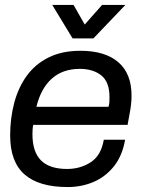

<svg xmlns="http://www.w3.org/2000/svg" viewBox="-20 -743 596 775"><path d="M253 12Q137 12 79 -39Q21 -90 21 -196Q21 -266 37.5 -328Q54 -390 88 -437Q122 -484 176 -511Q230 -538 305 -538Q404 -538 457.5 -492Q511 -446 511 -357Q511 -340 509 -321.5Q507 -303 503 -283L495 -239H114Q112 -228 111.5 -219Q111 -210 111 -201Q111 -130 145.5 -95.5Q180 -61 251 -61Q304 -61 346 -88Q388 -115 399 -179H485Q474 -115 440.5 -72.5Q407 -30 358.5 -9Q310 12 253 12ZM127 -312H418Q421 -322 421.5 -332Q422 -342 422 -351Q422 -412 389 -438.5Q356 -465 302 -465Q233 -465 189 -425.5Q145 -386 127 -312ZM273 -588 191 -723H277L322 -644L392 -723H486L357 -588Z"/></svg>

Font: Archivo VF Beta
Style: Italic
Weight: 400
Italic angle: -10°
Designer: Hector Gatti
Foundry: Omnibus-Type
Version: Version 1.002